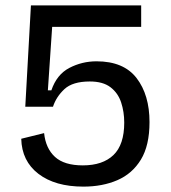

<svg xmlns="http://www.w3.org/2000/svg" viewBox="-20 -680 635 714"><path d="M290 14Q185 14 123 -33.5Q61 -81 59 -164L144 -185Q150 -128 184.5 -96.5Q219 -65 288 -65Q362 -65 402 -103.5Q442 -142 442 -224Q442 -264 430.5 -299Q419 -334 391 -355.5Q363 -377 314 -377Q250 -377 219.5 -348.5Q189 -320 177 -283H74L95 -660H505V-580H174L158 -344H171Q191 -403 238 -427.5Q285 -452 339 -452Q440 -452 488 -389.5Q536 -327 536 -226Q536 -139 504 -86.5Q472 -34 416.5 -10Q361 14 290 14Z"/></svg>

Font: Bricolage Grotesque 12pt
Style: Regular
Weight: 400
Designer: Mathieu Triay
Foundry: Atelier Triay
Version: Version 1.001; ttfautohint (v1.8.4.7-5d5b);gftools[0.9.33.de